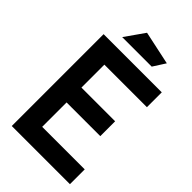

<svg xmlns="http://www.w3.org/2000/svg" viewBox="-261 -953 1035 1035"><g transform="rotate(45 256.5 -435.5)"><path d="M49.8 0V-700.2H493.2V-586.9H168.9V-412.1H425.8V-298.8H168.9V-112.8H493.2V0ZM131.8 -759.8 210 -871.1 401.9 -830.1 356.9 -759.8Z"/></g></svg>

Font: Cakra Normal
Style: Regular
Weight: 400
Designer: Lucia Kollert, Vojtech Kollert
Foundry: OoM Type
Version: Version 1.000;Glyphs 3.1.1 (3148)